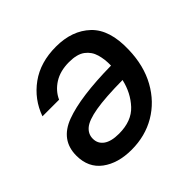

<svg xmlns="http://www.w3.org/2000/svg" viewBox="-140 -667 818 818"><g transform="rotate(-45 269.0 -257.5)"><path d="M297.4 -527.3Q394.5 -527.3 452.9 -471.9Q511.2 -416.5 507.3 -298.3Q504.9 -204.6 466.1 -134.8Q427.2 -64.9 362.1 -26.6Q296.9 11.7 214.8 11.7Q133.3 11.7 81.8 -26.6Q30.3 -64.9 30.3 -137.2Q30.3 -231 125 -266.4Q219.7 -301.8 406.2 -304.2Q407.2 -340.8 398.2 -372.1Q389.2 -403.3 363.8 -422.4Q338.4 -441.4 290.5 -441.4Q236.8 -441.4 200.2 -418.2Q163.6 -395 147 -357.9H46.9Q73.7 -433.6 138.4 -480.5Q203.1 -527.3 297.4 -527.3ZM397.5 -226.1Q292 -225.1 234.1 -215.1Q176.3 -205.1 153.6 -186Q130.9 -167 130.9 -138.7Q130.9 -108.9 154.8 -91.8Q178.7 -74.7 225.1 -74.7Q301.3 -74.7 342.3 -118.9Q383.3 -163.1 397.5 -226.1Z"/></g></svg>

Font: Inter Display Medium
Style: Italic
Weight: 500
Italic angle: -9.39999°
Designer: Rasmus Andersson
Foundry: rsms
Version: Version 4.000;git-a52131595